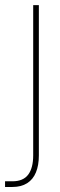

<svg xmlns="http://www.w3.org/2000/svg" viewBox="-63 -536 239 760"><path d="M90.8 -515.6V79.1Q90.8 118.2 79.3 146.2Q67.9 174.3 44.4 189.2Q21 204.1 -13.7 204.1H-43V181.6H-13.7Q28.8 181.6 48.6 155.3Q68.4 128.9 68.4 79.1V-515.6Z"/></svg>

Font: Intratopia Thin
Style: Regular
Weight: 100
Designer: Rasmus Andersson
Foundry: rsms
Version: Version 3.000;Glyphs 3.2.3 (3260)